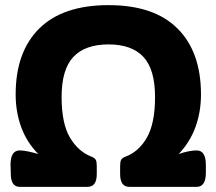

<svg xmlns="http://www.w3.org/2000/svg" viewBox="-20 -728 843 748"><path d="M57 0Q21 0 22 -55L21 -86Q21 -142 57 -142Q72 -142 92 -137.5Q112 -133 129 -128Q84 -174 62.5 -233Q41 -292 41 -360Q41 -526 133 -617Q225 -708 403 -708Q580 -708 671.5 -617Q763 -526 763 -360Q763 -292 741.5 -233Q720 -174 676 -128Q693 -134 712 -138Q731 -142 746 -142Q782 -142 782 -86V-55Q782 0 746 0H484Q448 0 448 -50V-81Q448 -97 451.5 -104.5Q455 -112 467 -117Q520 -136 552 -191.5Q584 -247 584 -350Q584 -458 538.5 -506.5Q493 -555 403 -555Q312 -555 266 -506.5Q220 -458 220 -350Q220 -247 252.5 -192Q285 -137 338 -117Q350 -112 353.5 -104.5Q357 -97 357 -81V-50Q357 0 321 0Z"/></svg>

Font: Asap Semi Expanded ExtraBold
Style: Regular
Weight: 800
Width: 6
Designer: Pablo Cosgaya
Foundry: Omnibus-Type
Version: Version 3.001; ttfautohint (v1.8.4.7-5d5b)